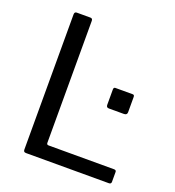

<svg xmlns="http://www.w3.org/2000/svg" viewBox="-134 -848 871 954"><g transform="rotate(20 301.0 -371.0)"><path d="M97 -728Q97 -742 109 -742H181Q193 -742 193 -729V-84Q193 -74 203 -74H549Q561 -74 561 -64V-11Q561 -6 558 -3Q555 0 549 0H111Q103 0 100 -3.5Q97 -7 97 -14V-728ZM518 -364Q518 -349 501 -349H422Q408 -349 408 -363V-444Q408 -456 417 -456H509Q518 -456 518 -445Z"/></g></svg>

Font: Libre Franklin Thin
Style: Regular
Weight: 400
Version: Version 3.000